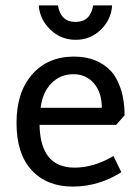

<svg xmlns="http://www.w3.org/2000/svg" viewBox="-20 -677 513 709"><path d="M255 -58Q327 -58 399 -101L428 -41Q344 12 248.5 12Q153 12 97 -48.5Q41 -109 41 -223Q41 -337 99 -402.5Q157 -468 253 -468Q340 -468 390 -414Q411 -392 425.5 -350Q440 -308 440 -251L409 -216H126Q129 -58 255 -58ZM130 -279H356Q356 -335 327 -369Q298 -403 250.5 -403Q203 -403 170 -369.5Q137 -336 130 -279ZM123 -657H194Q204 -596 259 -596Q314 -596 324 -657H394Q391 -605 352.5 -567.5Q314 -530 259.5 -530Q205 -530 166 -567.5Q127 -605 123 -657Z"/></svg>

Font: Average Sans
Style: Regular
Weight: 400
Designer: Eduardo Rodriguez Tunni
Foundry: Eduardo Rodriguez Tunni
Version: Version 1.001